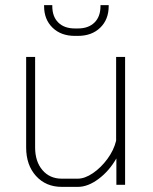

<svg xmlns="http://www.w3.org/2000/svg" viewBox="-20 -721 596 749"><path d="M82 -146V-499H117V-146Q117 -91 145.5 -57.5Q174 -24 221 -24H283Q311 -24 342.5 -45.5Q374 -67 399 -101Q424 -135 433 -172V-499H468V0H434V-103Q406 -54 364.5 -23Q323 8 284 8H221Q159 8 120.5 -34.5Q82 -77 82 -146ZM152 -697V-701H184V-697Q184 -656 207.5 -633Q231 -610 272 -610H284Q325 -610 348.5 -633Q372 -656 372 -697V-701H404V-697Q404 -645 371 -613Q338 -581 284 -581H272Q218 -581 185 -613Q152 -645 152 -697Z"/></svg>

Font: Bai Jamjuree ExtraLight
Style: Regular
Weight: 275
Designer: Katatrad Aksorn Co.,Ltd.
Foundry: Cadson Demak Co.,Ltd.
Version: Version 1.000; ttfautohint (v1.6)